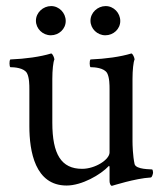

<svg xmlns="http://www.w3.org/2000/svg" viewBox="-20 -601 537 629"><path d="M338.9 -308.6V-101.6C338.9 -78.1 292 -47.9 249 -47.9C180.7 -47.9 151.4 -95.7 151.4 -199.2V-342.8C151.4 -371.1 154.3 -398.4 158.2 -406.2C158.2 -411.1 152.3 -425.8 147.5 -425.8C112.3 -415 63.5 -408.2 13.7 -406.2C9.8 -401.4 10.7 -383.8 13.7 -380.9C26.4 -380.9 58.6 -378.9 68.4 -361.3C76.2 -346.7 76.2 -321.3 76.2 -308.6V-187.5C76.2 -105.5 94.7 6.8 198.2 6.8C248 6.8 309.6 -28.3 336.9 -57.6C336.9 -57.6 338.9 -57.6 338.9 -52.7V-7.8C338.9 -1 341.8 7.8 346.7 7.8C347.7 7.8 422.9 -16.6 473.6 -19.5C478.5 -19.5 481.4 -33.2 481.4 -35.2C481.4 -38.1 480.5 -44.9 478.5 -45.9C475.6 -46.9 425.8 -44.9 420.9 -63.5C415 -90.8 414.1 -127 414.1 -137.7V-342.8C414.1 -371.1 417 -398.4 420.9 -406.2C420.9 -411.1 415 -425.8 410.2 -425.8C375 -415 326.2 -408.2 276.4 -406.2C272.5 -401.4 273.4 -383.8 276.4 -380.9C289.1 -380.9 321.3 -378.9 331.1 -361.3C338.9 -346.7 338.9 -321.3 338.9 -308.6ZM326.2 -581.1C299.8 -581.1 276.4 -559.6 276.4 -533.2C276.4 -506.8 298.8 -485.4 325.2 -485.4C351.6 -485.4 374 -505.9 374 -532.2C374 -558.6 352.5 -581.1 326.2 -581.1ZM147.5 -581.1C121.1 -581.1 97.7 -559.6 97.7 -533.2C97.7 -506.8 120.1 -485.4 146.5 -485.4C172.9 -485.4 195.3 -505.9 195.3 -532.2C195.3 -558.6 173.8 -581.1 147.5 -581.1Z"/></svg>

Font: Crimson
Style: Roman
Weight: 400
Version: Version 0.2